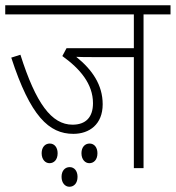

<svg xmlns="http://www.w3.org/2000/svg" viewBox="-20 -642 671 733"><path d="M528 -587H631V-622H0V-587H491V-458H234L218 -428C285 -380 335 -322 335 -248C335 -195 308 -166 257 -166C177 -166 117 -247 58 -433L23 -422C96 -198 167 -131 260 -131C321 -131 372 -167 372 -244C372 -318 332 -376 271 -425C289 -424 310 -424 331 -424H491V0H528ZM291 -57C291 -33 305 -19 321 -19C338 -19 352 -32 352 -57C352 -79 340 -94 322 -94C304 -94 291 -80 291 -57ZM139 -57C139 -33 153 -19 169 -19C186 -19 200 -32 200 -57C200 -79 188 -94 170 -94C152 -94 139 -80 139 -57ZM215 33C215 57 229 71 245 71C262 71 276 58 276 33C276 11 264 -4 246 -4C228 -4 215 10 215 33Z"/></svg>

Font: Noto Sans Devanagari SemiCondensed ExtraLight
Style: Regular
Weight: 200
Width: 4
Designer: Jelle Bosma - Monotype Design Team
Foundry: Monotype Imaging Inc.
Version: Version 2.004